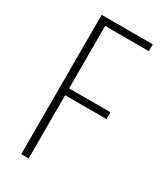

<svg xmlns="http://www.w3.org/2000/svg" viewBox="-182 -783 722 852"><g transform="rotate(30 179.0 -357.0)"><path d="M115 0V-324H327V-359H115V-679H339V-714H77V0Z"/></g></svg>

Font: Noto Sans Sinhala UI ExtraCondensed ExtraLight
Style: Regular
Weight: 200
Width: 2
Designer: Jelle Bosma - Monotype Design Team
Foundry: Monotype Imaging Inc.
Version: Version 2.006